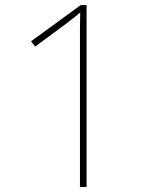

<svg xmlns="http://www.w3.org/2000/svg" viewBox="-20 -734 610 754"><path d="M320 0H294V-563Q294 -592 294 -614Q294 -636 294.5 -654Q295 -672 295 -685Q283 -675 271.5 -665.5Q260 -656 241 -642L118 -551L102 -572L297 -714H320Z"/></svg>

Font: Noto Sans Hebrew Thin Thin
Style: Regular
Weight: 250
Version: Version 3.001